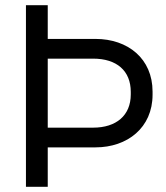

<svg xmlns="http://www.w3.org/2000/svg" viewBox="-20 -720 641 740"><path d="M164 -152H348C471 -152 568 -228 568 -355V-367C568 -494 473 -570 348 -570H164V-700H80V0H164ZM164 -228V-494H339C430 -494 484 -447 484 -366V-356C484 -275 428 -228 339 -228Z"/></svg>

Font: Meta Space
Style: Regular
Weight: 400
Designer: Meta Pool / Florian Karsten
Foundry: Meta Pool / Florian Karsten
Version: Version 2.000;Glyphs 3.1.1 (3137)